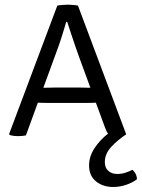

<svg xmlns="http://www.w3.org/2000/svg" viewBox="-20 -566 594 804"><path d="M203.5 -135Q200.5 -135 187.8 -135Q175 -135 160.8 -135.2Q146.5 -135.5 138.5 -136L88.5 1Q74.5 4 55.5 4Q34.5 4 20.5 -1L18 -4.5L220 -542.5Q226 -544 240.5 -545.2Q255 -546.5 264.5 -546.5Q273.5 -546.5 287 -545.2Q300.5 -544 306.5 -542.5L508.5 -3.5Q471.5 21 445.2 49.8Q419 78.5 419 112.5Q419 137 433.8 149.8Q448.5 162.5 471 162.5Q489 162.5 505.8 157Q522.5 151.5 534.5 145Q542 151 547.5 161.2Q553 171.5 553.5 184.5Q536.5 198 509.5 207.5Q482.5 217 454 217Q411 217 382 193.5Q353 170 353 126.5Q353 89 375.8 54.5Q398.5 20 432.5 -6.5Q426 -14.5 419.5 -32.5L381.5 -136Q375 -135.5 361.8 -135.2Q348.5 -135 336.5 -135Q324.5 -135 321.5 -135ZM219.5 -357 161.5 -198.5Q172.5 -198.5 191.8 -199Q211 -199.5 215 -199.5H311Q315 -199.5 331.8 -199Q348.5 -198.5 358.5 -198.5L311 -328Q304 -347 295 -373.5Q286 -400 277 -426.8Q268 -453.5 261.5 -474.5H257.5Q249 -444.5 238 -410.5Q227 -376.5 219.5 -357Z"/></svg>

Font: Signika SC Light
Style: Regular
Weight: 300
Designer: Anna Giedryś
Foundry: Anna Giedryś
Version: Version 2.000; ttfautohint (v1.8.3) -l 8 -r 50 -G 200 -x 9 -